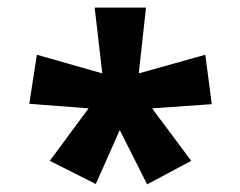

<svg xmlns="http://www.w3.org/2000/svg" viewBox="-20 -765 632 505"><path d="M111 -342 232 -281 295 -423 367 -280 483 -342 380 -480 537 -491 520 -621 345 -572 364 -745H229L249 -572L77 -621L57 -492L213 -480Z"/></svg>

Font: Noto Sans Gurmukhi UI SemiCondensed ExtraBold
Style: Regular
Weight: 800
Width: 4
Designer: Jelle Bosma - Monotype Design Team
Foundry: Monotype Imaging Inc.
Version: Version 2.004